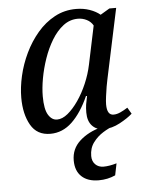

<svg xmlns="http://www.w3.org/2000/svg" viewBox="-55 -590 653 874"><g transform="rotate(-5 271.5 -153.0)"><path d="M160 10Q99 10 70.5 -40Q42 -90 42 -165Q42 -212 54 -264.5Q66 -317 90 -367Q114 -417 148.5 -457.5Q183 -498 227.5 -522Q272 -546 325 -546Q359 -546 387.5 -536Q416 -526 435 -510L477 -535H508L440 -215Q437 -203 433.5 -181.5Q430 -160 427 -137.5Q424 -115 424 -101Q424 -52 454 -52Q469 -52 485.5 -59.5Q502 -67 519 -78L536 -49Q515 -30 478 -10Q441 10 404 10Q371 10 351 -11.5Q331 -33 331 -72Q331 -93 333.5 -109Q336 -125 341 -147H336Q303 -73 259.5 -31.5Q216 10 160 10ZM196 -52Q220 -52 245 -72.5Q270 -93 293.5 -127Q317 -161 335 -203Q353 -245 362 -288L399 -464Q389 -482 370 -491.5Q351 -501 330 -501Q293 -501 263 -478Q233 -455 210 -417Q187 -379 171.5 -334Q156 -289 148 -244.5Q140 -200 140 -163Q140 -104 156 -78Q172 -52 196 -52ZM361 240Q311 240 283 214Q255 188 255 140Q255 87 294 51.5Q333 16 394 0H448Q427 7 400.5 23.5Q374 40 355 65.5Q336 91 336 127Q336 151 350.5 165.5Q365 180 388 180Q401 180 416 177.5Q431 175 448 170L437 224Q402 240 361 240Z"/></g></svg>

Font: Noto Serif SemiCondensed
Style: Italic
Weight: 400
Width: 4
Italic angle: -12°
Designer: Monotype Design Team
Foundry: Monotype Imaging Inc.
Version: Version 2.013